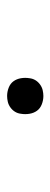

<svg xmlns="http://www.w3.org/2000/svg" viewBox="179 -610 142 540"><g transform="rotate(90 250.0 -340.0)"><path d="M250 -289Q238 -289 226.5 -293.5Q215 -298 208.5 -307Q202 -316 200 -328Q198 -340 200 -352Q201 -361 205.5 -368.5Q210 -376 217.5 -381.5Q225 -387 233.5 -389Q242 -391 250 -391Q262 -391 273.5 -386.5Q285 -382 291.5 -373Q298 -364 300 -352Q302 -340 300 -328Q299 -319 294.5 -311.5Q290 -304 282.5 -298.5Q275 -293 266.5 -291Q258 -289 250 -289Z"/></g></svg>

Font: Iosevka Curly Slab XLtObl
Style: Regular
Weight: 200
Italic angle: -9°
Monospace: yes
Designer: Belleve Invis
Foundry: Belleve Invis
Version: Version 11.1.0; ttfautohint (v1.8.3)